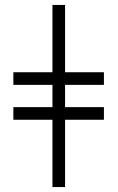

<svg xmlns="http://www.w3.org/2000/svg" viewBox="-20 -756 475 776"><path d="M400 -272H243V0H192V-272H34V-323H192V-413H34V-464H192V-736H243V-464H400V-413H243V-323H400Z"/></svg>

Font: STIX MathJax Latin
Style: Regular
Weight: 400
Designer: MicroPress Inc., with final additions and corrections provided by Coen Hoffman, Elsevier (retired)
Version: Version 1.1.1